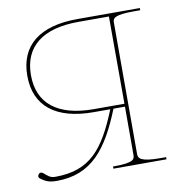

<svg xmlns="http://www.w3.org/2000/svg" viewBox="-65 -581 611 650"><g transform="rotate(-10 240.0 -256.0)"><path d="M350 -210H244C121 -210 55 -262.5 55 -360C55 -457.5 121 -510 244 -510H349.5ZM457.5 -520H242.5C112.5 -520 42.5 -464 42.5 -360C42.5 -256 112.5 -200 242.5 -200H299.5C247.5 -71 197 -7 77 -7C58 -7 52 -15.5 37.5 -27C35.5 -28.5 32.5 -29.5 30.5 -29.5C27.5 -29.5 24.5 -28 22.5 -25C21 -23 20 -20.5 20 -18.5C20 -15.5 21.5 -12.5 24.5 -10.5C41.5 2.5 54.5 7.5 79.5 7.5C200 7.5 258.5 -70 310.5 -200H350V-35C350 -20.5 348.5 -7.5 280 -7.5H275V0H457.5V-7.5H437.5C369 -7.5 362.5 -20.5 362.5 -35V-487.5C362.5 -503 371.5 -512.5 437.5 -512.5H457.5Z"/></g></svg>

Font: ZnikomitSC
Style: Regular
Weight: 100
Designer: gluk
Foundry: gluk
Version: Version 0.55